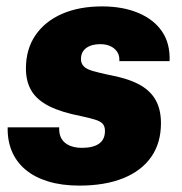

<svg xmlns="http://www.w3.org/2000/svg" viewBox="-20 -570 570 600"><path d="M228 10Q173 10 130.5 -3Q88 -16 59.5 -40Q31 -64 17 -97.5Q3 -131 4 -172H165Q164 -151 172 -137Q180 -123 196.5 -115.5Q213 -108 236 -108Q271 -108 289.5 -121Q308 -134 308 -161Q308 -175 301 -183Q294 -191 277.5 -196Q261 -201 234 -207Q172 -219 134 -238Q96 -257 78.5 -286Q61 -315 61 -356Q61 -416 90.5 -459.5Q120 -503 173.5 -526.5Q227 -550 299 -550Q364 -550 412.5 -529.5Q461 -509 486.5 -471.5Q512 -434 510 -379H353Q354 -396 346.5 -407.5Q339 -419 325.5 -425.5Q312 -432 293 -432Q266 -432 249.5 -420Q233 -408 233 -385Q233 -372 241.5 -363Q250 -354 269 -348.5Q288 -343 320 -336Q376 -326 412 -307.5Q448 -289 465.5 -259Q483 -229 483 -185Q483 -123 452.5 -79.5Q422 -36 365 -13Q308 10 228 10Z"/></svg>

Font: Mona Sans ExtraLight ExtraBold
Style: Italic
Weight: 800
Italic angle: -11.6951°
Version: Version 2.000